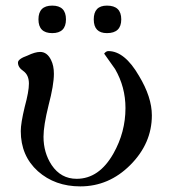

<svg xmlns="http://www.w3.org/2000/svg" viewBox="-20 -648 603 684"><path d="M521 -237Q521 -137 444 -60Q368 16 266 16Q176 16 115 -38Q54 -93 54 -181Q54 -209 68 -267Q83 -322 83 -350Q83 -381 63 -395Q44 -408 44 -425Q44 -438 78 -450Q105 -463 123 -463Q148 -463 162 -434Q172 -414 172 -385Q172 -345 153 -273Q135 -200 135 -161Q135 -104 164 -60Q197 -11 253 -11Q333 -11 384 -101Q427 -177 427 -263Q427 -338 390 -402Q377 -421 351 -457Q358 -466 366 -466Q424 -466 475 -378Q521 -302 521 -237ZM361 -530Q314 -530 314 -579Q314 -628 361 -628Q412 -628 412 -579Q412 -530 361 -530ZM166 -628Q215 -628 215 -579Q215 -530 166 -530Q117 -530 117 -579Q117 -628 166 -628Z"/></svg>

Font: GFS Didot
Style: Regular
Weight: 400
Designer: Takis Katsoulidis and George D. Matthiopoulos
Foundry: Takis Katsoulidis and George D. Matthiopoulos
Version: Version 1.0